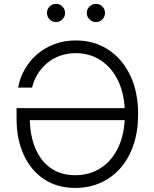

<svg xmlns="http://www.w3.org/2000/svg" viewBox="-20 -943 780 974"><path d="M361.8 10.3Q269 10.3 202.4 -34.7Q135.7 -79.6 99.9 -158.7Q64 -237.8 64 -340.3V-394.5H629.9V-333.5H109.9L131.3 -343.8Q131.3 -259.3 158 -193.8Q184.6 -128.4 236.1 -91.3Q287.6 -54.2 361.8 -54.2Q436 -54.2 492.7 -91.6Q549.3 -128.9 581.3 -198.2Q613.3 -267.6 613.3 -363.3Q613.3 -460 581.1 -529.3Q548.8 -598.6 492.7 -636Q436.5 -673.3 364.7 -673.3Q320.3 -673.3 283.2 -659.7Q246.1 -646 217.8 -621.8Q189.5 -597.7 170.4 -566.2Q151.4 -534.7 142.6 -498.5H71.8Q80.6 -546.9 104.7 -590.1Q128.9 -633.3 167 -666.5Q205.1 -699.7 255.1 -718.8Q305.2 -737.8 364.7 -737.8Q457.5 -737.8 528.8 -691.4Q600.1 -645 640.4 -561Q680.7 -477.1 680.7 -363.3Q680.7 -278.3 657.7 -209.7Q634.8 -141.1 592.5 -92Q550.3 -43 491.7 -16.4Q433.1 10.3 361.8 10.3ZM466.8 -831.1Q447.8 -831.1 434.1 -844.7Q420.4 -858.4 420.4 -877.4Q420.4 -896.5 434.1 -909.9Q447.8 -923.3 466.8 -923.3Q485.8 -923.3 499.3 -909.9Q512.7 -896.5 512.7 -877.4Q512.7 -858.4 499.3 -844.7Q485.8 -831.1 466.8 -831.1ZM264.2 -831.1Q245.1 -831.1 231.7 -844.7Q218.3 -858.4 218.3 -877.4Q218.3 -896.5 231.7 -909.9Q245.1 -923.3 264.2 -923.3Q283.2 -923.3 296.6 -909.9Q310.1 -896.5 310.1 -877.4Q310.1 -858.4 296.6 -844.7Q283.2 -831.1 264.2 -831.1Z"/></svg>

Font: Inter 18pt Light
Style: Regular
Weight: 300
Designer: Rasmus Andersson
Foundry: rsms
Version: Version 4.001;git-66647c0bb